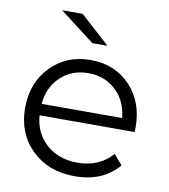

<svg xmlns="http://www.w3.org/2000/svg" viewBox="-82 -801 769 876"><g transform="rotate(10 302.0 -363.0)"><path d="M322 5Q200 5 123 -70Q46 -145 46 -263Q46 -380 119 -455Q192 -530 303 -530Q415 -530 486.5 -455.5Q558 -381 558 -263Q558 -260 557.5 -252.5Q557 -245 557 -241H117Q123 -159 180 -108.5Q237 -58 324 -58Q425 -58 485 -127L525 -81Q453 5 322 5ZM117 -294H490Q483 -372 431.5 -420.5Q380 -469 303 -469Q227 -469 175.5 -420.5Q124 -372 117 -294ZM135 -731H230L367 -607H297Z"/></g></svg>

Font: Belfius21
Style: Regular
Weight: 400
Designer: Montserrat's base design by Julieta Ulanovsky, modified by Coast SPRL for Belfius Bank NV.
Foundry: Montserrat's base design by Julieta Ulanovsky, modified by Coast SPRL for Belfius Bank NV.
Version: Version 2.000;FEAKit 1.0